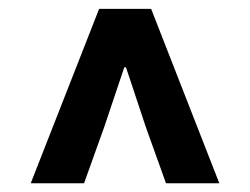

<svg xmlns="http://www.w3.org/2000/svg" viewBox="-20 -690 568 436"><path d="M205.1 -669.9H323.2L478 -273.9H356.9L311 -401.9L266.1 -537.1H262.2L216.8 -401.9L170.9 -273.9H49.8Z"/></svg>

Font: SourceSansPro-Bold
Style: Bold
Weight: 700
Designer: Paul D. Hunt
Foundry: Adobe Systems Incorporated
Version: Version 1.050;PS Version 1.000;hotconv 1.0.70;makeotf.lib2.5